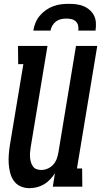

<svg xmlns="http://www.w3.org/2000/svg" viewBox="-20 -975 528 1003"><path d="M134 8Q109 8 87.5 -1.5Q66 -11 52.5 -30Q39 -49 33 -72.5Q27 -96 25.5 -120Q24 -144 26 -169Q28 -194 32 -219L102 -640H75L74 -735H228L140 -204Q138 -191 137 -178Q136 -165 137 -152.5Q138 -140 141.5 -128Q145 -116 152 -106Q159 -96 170.5 -91.5Q182 -87 195 -87Q212 -87 228.5 -94Q245 -101 257.5 -114.5Q270 -128 276 -144.5Q282 -161 285 -178L377 -735H488L382 -95H409L410 0H256L267 -70Q256 -53 242 -38Q228 -23 210.5 -12.5Q193 -2 173 3Q153 8 134 8ZM154 -815Q157 -835 165 -855Q173 -875 187 -892Q201 -909 219.5 -922Q238 -935 258 -942.5Q278 -950 298.5 -952.5Q319 -955 339 -955Q360 -955 379.5 -952.5Q399 -950 417 -942.5Q435 -935 449.5 -922Q464 -909 472 -892Q480 -875 481 -855Q482 -835 479 -815H389Q391 -829 388 -842Q385 -855 375.5 -863.5Q366 -872 353 -875Q340 -878 327 -878Q313 -878 299 -875Q285 -872 273.5 -863.5Q262 -855 254 -842Q246 -829 244 -815Z"/></svg>

Font: Iosevka QP
Style: Bold Italic
Weight: 700
Italic angle: -9°
Designer: Belleve Invis
Foundry: Belleve Invis
Version: Version 20.0.0; ttfautohint (v1.8.4)